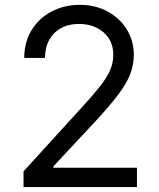

<svg xmlns="http://www.w3.org/2000/svg" viewBox="-20 -757 645 777"><path d="M75.2 0V-63.5L315.4 -327.1Q357.4 -373 384.5 -407.2Q411.6 -441.4 425 -471.7Q438.5 -502 438.5 -535.2Q438.5 -573.7 420.2 -601.8Q401.9 -629.9 370.6 -645Q339.4 -660.2 299.8 -660.2Q257.8 -660.2 226.8 -643.1Q195.8 -626 179 -595Q162.1 -564 162.1 -522.5H78.1Q78.1 -586.4 107.7 -634.8Q137.2 -683.1 188.2 -710.2Q239.3 -737.3 302.7 -737.3Q366.7 -737.3 416 -710.2Q465.3 -683.1 493.4 -637.5Q521.5 -591.8 521.5 -535.2Q521.5 -495.1 507.1 -457.3Q492.7 -419.4 457.3 -372.6Q421.9 -325.7 359.4 -258.8L196.3 -84V-78.1H534.2V0Z"/></svg>

Font: Inter
Style: Regular
Weight: 400
Designer: Rasmus Andersson
Foundry: rsms
Version: Version 4.000;git-8c9346024